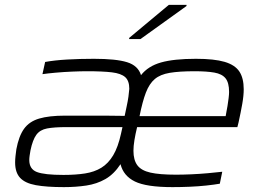

<svg xmlns="http://www.w3.org/2000/svg" viewBox="-20 -759 1076 787"><path d="M242 8Q171 8 127 0Q83 -8 62.5 -30Q42 -52 42 -93Q42 -105 43.5 -119Q45 -133 47 -147Q57 -201 78.5 -231Q100 -261 140.5 -273Q181 -285 247 -285Q282 -285 323 -285Q364 -285 407.5 -285Q451 -285 491 -284L499 -322Q504 -345 506.5 -363Q509 -381 510 -395Q510 -428 493 -443Q476 -458 438.5 -462.5Q401 -467 337 -467Q311 -467 275.5 -465.5Q240 -464 207 -461Q174 -458 154 -455L165 -505Q203 -512 255 -515Q307 -518 365 -518Q456 -518 501 -504Q546 -490 558 -451Q587 -488 640 -503Q693 -518 783 -518Q858 -518 900.5 -505.5Q943 -493 961 -466Q979 -439 979 -393Q979 -367 973 -333Q967 -299 958 -258L953 -238H542Q535 -209 531 -184.5Q527 -160 527 -141Q527 -103 543 -81.5Q559 -60 596.5 -51.5Q634 -43 701 -43Q730 -43 764 -44.5Q798 -46 831.5 -49Q865 -52 891 -55L881 -6Q858 -2 825.5 1.5Q793 5 757 6.5Q721 8 687 8Q580 8 533 -15Q486 -38 474 -86Q447 -45 412 -25Q377 -5 334 1.5Q291 8 242 8ZM240 -42Q290 -42 328.5 -48Q367 -54 395.5 -71.5Q424 -89 444 -122.5Q464 -156 476 -211L482 -238H253Q202 -238 173 -232.5Q144 -227 129 -206.5Q114 -186 105 -143Q103 -132 101.5 -121.5Q100 -111 100 -103Q100 -66 131 -54Q162 -42 240 -42ZM552 -283H905L908 -300Q910 -309 912.5 -324.5Q915 -340 917 -356Q919 -372 919 -382Q919 -420 904.5 -438Q890 -456 858.5 -461.5Q827 -467 778 -467Q715 -467 676 -460.5Q637 -454 614.5 -435Q592 -416 578 -379.5Q564 -343 552 -283ZM509 -599 510 -604 672 -739H745L744 -734L556 -599Z"/></svg>

Font: Saira Expanded Light
Style: Italic
Weight: 300
Width: 7
Italic angle: -12°
Designer: Hector Gatti with collaboration of the Omnibus-Type team
Foundry: Omnibus-Type
Version: Version 1.101